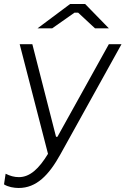

<svg xmlns="http://www.w3.org/2000/svg" viewBox="-35 -740 625 956"><path d="M58 196C146 196 208 133 266 28L570 -520H507L251 -59H244L126 -520H63L204 26C159 100 114 142 59 142C36 142 15 136 -7 125L-15 178C5 191 35 196 58 196ZM507 -599 389 -720H314L152 -599H225L336 -677H354L438 -599Z"/></svg>

Font: Fixel Display Light
Style: Italic
Weight: 300
Italic angle: -10°
Designer: AlfaBravo + MacPaw
Foundry: Kyrylo Tkachov, Marchela Mozhyna, Serhii Makarenko, Maria Weinstein, Zakhar Kryvoshyya
Version: Version 1.210;Glyphs 3.2 (3217)